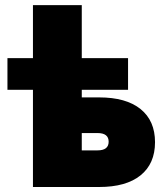

<svg xmlns="http://www.w3.org/2000/svg" viewBox="-20 -748 663 768"><path d="M9.8 -388.7V-515.6H111.8V-727.5H307.1V-515.6H492.2V-388.7H307.1V-358.4H376.5Q484.4 -358.4 542.2 -311.8Q600.1 -265.1 600.1 -179.2Q600.1 -93.3 542.2 -46.6Q484.4 0 376.5 0H111.8V-388.7ZM307.1 -215.8V-146.5H370.1Q414.6 -146.5 414.6 -181.2Q414.6 -215.8 370.1 -215.8Z"/></svg>

Font: Inter Display Black
Style: Regular
Weight: 900
Designer: Rasmus Andersson
Foundry: rsms
Version: Version 4.000;git-a52131595